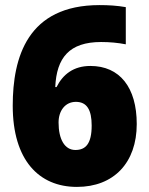

<svg xmlns="http://www.w3.org/2000/svg" viewBox="-20 -815 584 754"><path d="M30 -400C30 -186 133 -81 282 -81C427 -81 517 -176 517 -328C517 -472 450 -556 335 -556C269 -556 227 -523 202 -473H197C202 -588 252 -650 377 -650C411 -650 443 -647 474 -641V-787C439 -793 407 -795 371 -795C88 -795 30 -590 30 -400ZM276 -226C234 -226 210 -268 210 -334C210 -380 236 -415 278 -415C321 -415 340 -384 340 -322C340 -250 316 -226 276 -226Z"/></svg>

Font: Noto Sans Kannada UI SemiCondensed Black
Style: Regular
Weight: 900
Width: 4
Designer: Jelle Bosma - Monotype Design Team
Foundry: Monotype Imaging Inc.
Version: Version 2.005